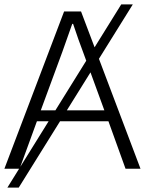

<svg xmlns="http://www.w3.org/2000/svg" viewBox="-22 -770 661 876"><path d="M164.1 -266.6H454.1L356.4 -534.2Q337.9 -582 311.5 -661.1H307.6Q304.7 -652.3 262.7 -534.2ZM-2 0 270.5 -717.8H347.7L619.1 0H550.8L472.7 -216.8H146.5L67.4 0ZM11.7 85.9 531.2 -750H584L63.5 85.9Z"/></svg>

Font: Gothic A1 Light
Style: Regular
Weight: 300
Version: Version 2.50